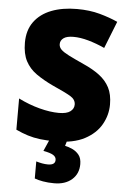

<svg xmlns="http://www.w3.org/2000/svg" viewBox="-63 -769 702 1054"><g transform="rotate(5 288.5 -242.0)"><path d="M544 -217Q544 -159 514.5 -107Q485 -55 423.5 -22.5Q362 10 264 10Q215 10 178.5 5.5Q142 1 110 -9Q78 -19 44 -35V-207Q102 -178 161 -162.5Q220 -147 268 -147Q311 -147 331 -162Q351 -177 351 -200Q351 -228 321.5 -245.5Q292 -263 222 -294Q169 -319 130 -346.5Q91 -374 70 -414Q49 -454 49 -515Q49 -584 83 -630.5Q117 -677 177.5 -700.5Q238 -724 318 -724Q388 -724 444 -708.5Q500 -693 544 -673L485 -524Q439 -545 394.5 -557.5Q350 -570 312 -570Q275 -570 257.5 -557Q240 -544 240 -524Q240 -507 253 -494Q266 -481 296.5 -465.5Q327 -450 380 -426Q432 -403 468.5 -375.5Q505 -348 524.5 -310.5Q544 -273 544 -217ZM410 123Q410 176 373.5 208Q337 240 276 240Q242 240 214 235Q186 230 168 223V129Q185 134 201 137Q217 140 233 140Q273 140 273 112Q273 95 256.5 85Q240 75 202 68L232 0H327L318 30Q338 34 359.5 44Q381 54 395.5 72.5Q410 91 410 123Z"/></g></svg>

Font: Noto Sans Lao Black
Style: Regular
Weight: 900
Designer: Monotype Design Team
Foundry: Monotype Imaging Inc.
Version: Version 2.003; ttfautohint (v1.8.4.7-5d5b)